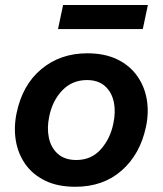

<svg xmlns="http://www.w3.org/2000/svg" viewBox="-20 -720 638 753"><path d="M275.5 12.5Q206 12.5 157 -11.5Q108 -35.5 79.2 -76.5Q50.5 -117.5 42 -169Q33.5 -220.5 45 -276Q68 -387.5 142.5 -449.2Q217 -511 322.5 -511Q390 -511 439 -487.5Q488 -464 517.2 -423.2Q546.5 -382.5 555.5 -330.8Q564.5 -279 552.5 -223Q530 -115.5 457.5 -51.5Q385 12.5 275.5 12.5ZM279.5 -92.5Q338 -92.5 375.2 -134.2Q412.5 -176 424.5 -235.5Q434.5 -281.5 426.2 -320.2Q418 -359 391.5 -382.5Q365 -406 321 -406Q263 -406 224.2 -365.5Q185.5 -325 173 -263Q163.5 -218 171.8 -179.2Q180 -140.5 207 -116.5Q234 -92.5 279.5 -92.5ZM207.5 -606 227.5 -700.5H560L540 -606Z"/></svg>

Font: Commissioner SemiBold
Style: Italic
Weight: 600
Italic angle: -12°
Designer: Kostas Bartsokas
Foundry: Kostas Bartsokas
Version: Version 1.000; ttfautohint (v1.8.3)